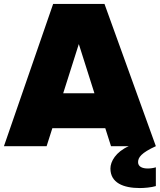

<svg xmlns="http://www.w3.org/2000/svg" viewBox="-23 -740 809 972"><path d="M539 0H629C563 29 536 78 536 113C536 186 602 212 685 212C708 212 743 209 766 202V107C753 111 739 113 725 113C698 113 676 104 676 81C676 57 692 34 766 0L506 -720H246L-3 0H213L242 -91H510ZM297 -268 376 -517 455 -268Z"/></svg>

Font: Aspekta 950
Style: Regular
Weight: 950
Designer: Ivo Dolenc
Version: Version 2.000